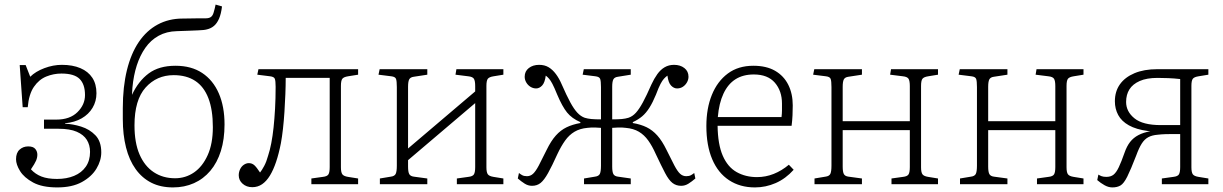

<svg xmlns="http://www.w3.org/2000/svg" viewBox="-20 -804 5339 838"><path d="M230 14Q164 14 124.5 -7.5Q85 -29 67.5 -57.5Q50 -86 50 -109Q50 -137 65.5 -151Q81 -165 103 -165Q125 -165 134 -154Q143 -143 143 -129Q143 -116 137.5 -103Q132 -90 115 -65Q134 -44 161 -33.5Q188 -23 229 -23Q271 -23 303.5 -36.5Q336 -50 354.5 -76.5Q373 -103 373 -141Q373 -171 359 -193.5Q345 -216 315 -229Q285 -242 236 -242H172V-282H226Q285 -282 318 -314.5Q351 -347 351 -389Q351 -436 327.5 -459.5Q304 -483 248 -483Q214 -483 182 -470Q150 -457 128 -425Q106 -393 101 -336H79L66 -520H92L112 -469Q135 -492 173.5 -506.5Q212 -521 250 -521Q297 -521 331 -506.5Q365 -492 383 -464.5Q401 -437 401 -397Q401 -362 384 -333.5Q367 -305 336.5 -287.5Q306 -270 264 -266V-264Q297 -263 334 -251.5Q371 -240 396.5 -213.5Q422 -187 422 -139Q422 -103 401 -68Q380 -33 337.5 -9.5Q295 14 230 14Z M735 14Q681 14 640.5 -6.5Q600 -27 572 -66Q544 -105 530 -160.5Q516 -216 516 -284V-332Q516 -425 534 -498Q552 -571 586 -621Q620 -671 668.5 -697Q717 -723 777 -723Q795 -723 811.5 -723.5Q828 -724 844.5 -724Q861 -724 877 -724Q892 -724 900 -729.5Q908 -735 912 -748Q914 -755 917 -766Q920 -777 921 -784L949 -776Q945 -743 936 -722.5Q927 -702 914 -691Q901 -680 884 -676Q877 -674 867.5 -673Q858 -672 844 -671.5Q830 -671 807.5 -670Q785 -669 752 -668Q707 -667 672.5 -648Q638 -629 614.5 -595.5Q591 -562 577 -518.5Q563 -475 558 -422L556 -390Q584 -450 629 -483.5Q674 -517 746 -517Q815 -517 862.5 -485.5Q910 -454 935 -396.5Q960 -339 960 -261Q960 -196 944 -145Q928 -94 898 -58.5Q868 -23 826.5 -4.5Q785 14 735 14ZM744 -26Q790 -26 827 -51.5Q864 -77 886.5 -127Q909 -177 909 -249Q909 -325 889.5 -375.5Q870 -426 832 -451Q794 -476 738 -476Q664 -476 615.5 -422Q567 -368 567 -257Q567 -181 589 -130Q611 -79 651 -52.5Q691 -26 744 -26Z M1081 13Q1056 13 1039 -2Q1022 -17 1022 -39Q1022 -53 1028 -65.5Q1034 -78 1044.5 -85Q1055 -92 1066 -92Q1080 -92 1090 -83Q1100 -74 1115 -51Q1123 -61 1133 -79.5Q1143 -98 1150 -124Q1158 -148 1164 -179Q1170 -210 1174 -247.5Q1178 -285 1180.5 -329.5Q1183 -374 1183 -425Q1183 -451 1179.5 -460Q1176 -469 1159 -471L1103 -478L1108 -502H1543V-478L1499 -471Q1480 -468 1474 -460Q1468 -452 1468 -429V-74Q1468 -52 1474 -43.5Q1480 -35 1499 -32L1543 -25V0H1339V-25L1389 -32Q1408 -34 1413.5 -43Q1419 -52 1419 -75V-464H1227Q1227 -431 1225.5 -393Q1224 -355 1221.5 -316Q1219 -277 1215 -241.5Q1211 -206 1206 -179Q1197 -133 1185 -97.5Q1173 -62 1158 -37.5Q1143 -13 1124 0Q1105 13 1081 13Z M1638 0V-25L1686 -33Q1702 -35 1707 -45Q1712 -55 1712 -81V-424Q1712 -450 1708.5 -459.5Q1705 -469 1688 -471L1632 -478L1637 -502H1845V-478L1786 -469Q1771 -467 1766 -457.5Q1761 -448 1761 -425V-156L2054 -405V-428Q2054 -451 2048.5 -460Q2043 -469 2024 -471L1968 -478L1972 -502H2177V-478L2134 -471Q2115 -468 2109 -460Q2103 -452 2103 -429V-74Q2103 -52 2109 -43.5Q2115 -35 2134 -32L2177 -25V0H1974V-25L2024 -32Q2043 -34 2048.5 -43Q2054 -52 2054 -75V-354L1761 -105V-77Q1761 -54 1766 -44.5Q1771 -35 1786 -33L1845 -25V0Z M2302 7Q2285 7 2270 -2.5Q2255 -12 2240 -25L2245 -49Q2251 -44 2259 -39.5Q2267 -35 2280 -35Q2295 -35 2306.5 -45.5Q2318 -56 2331.5 -81.5Q2345 -107 2366 -150Q2385 -189 2406 -212.5Q2427 -236 2453 -248.5Q2479 -261 2513 -267V-271Q2476 -287 2455 -313Q2434 -339 2412 -391Q2399 -423 2391 -438Q2383 -453 2376.5 -460.5Q2370 -468 2362 -474Q2358 -443 2346 -430.5Q2334 -418 2320 -418Q2307 -418 2295.5 -425Q2284 -432 2277 -444Q2270 -456 2270 -469Q2270 -493 2288 -507Q2306 -521 2333 -521Q2357 -521 2374.5 -510.5Q2392 -500 2406.5 -480.5Q2421 -461 2432 -435Q2453 -387 2469 -357.5Q2485 -328 2500 -312Q2515 -296 2532 -290Q2545 -286 2561 -284.5Q2577 -283 2603 -283V-424Q2603 -450 2599.5 -459.5Q2596 -469 2579 -471L2523 -478L2528 -502H2733V-478L2677 -469Q2662 -467 2657 -457.5Q2652 -448 2652 -425V-283Q2678 -283 2694 -284.5Q2710 -286 2723 -290Q2741 -296 2755.5 -312Q2770 -328 2786 -357.5Q2802 -387 2823 -435Q2835 -461 2849 -480.5Q2863 -500 2881 -510.5Q2899 -521 2922 -521Q2949 -521 2967 -507Q2985 -493 2985 -469Q2985 -456 2978 -444Q2971 -432 2960 -425Q2949 -418 2935 -418Q2921 -418 2909 -430.5Q2897 -443 2893 -474Q2885 -468 2878 -460.5Q2871 -453 2863 -438Q2855 -423 2843 -391Q2829 -357 2814.5 -334Q2800 -311 2783 -296.5Q2766 -282 2742 -271V-267Q2777 -261 2802.5 -248.5Q2828 -236 2849 -212.5Q2870 -189 2889 -150Q2910 -107 2923.5 -81.5Q2937 -56 2948.5 -45.5Q2960 -35 2975 -35Q2988 -35 2996 -39.5Q3004 -44 3010 -49L3015 -25Q3000 -12 2985 -2.5Q2970 7 2953 7Q2931 7 2915 -5.5Q2899 -18 2883 -48.5Q2867 -79 2842 -132Q2827 -166 2809.5 -190.5Q2792 -215 2768.5 -229Q2745 -243 2711 -246Q2695 -248 2679 -247.5Q2663 -247 2652 -246V-77Q2652 -54 2657 -44.5Q2662 -35 2677 -33L2733 -25V0H2529V-25L2577 -33Q2593 -35 2598 -45Q2603 -55 2603 -81V-246Q2593 -247 2577 -247.5Q2561 -248 2544 -246Q2511 -243 2487.5 -229Q2464 -215 2446.5 -190.5Q2429 -166 2413 -132Q2389 -79 2372 -48.5Q2355 -18 2339.5 -5.5Q2324 7 2302 7Z M3275 14Q3210 14 3162 -17.5Q3114 -49 3088.5 -109Q3063 -169 3063 -254Q3063 -331 3087 -390Q3111 -449 3156.5 -483Q3202 -517 3268 -517Q3325 -517 3363 -495Q3401 -473 3420.5 -434Q3440 -395 3440 -344Q3440 -323 3439 -301Q3438 -279 3435 -255H3112Q3113 -174 3134.5 -124.5Q3156 -75 3195 -53Q3234 -31 3284 -31Q3322 -31 3357 -45Q3392 -59 3423 -85L3444 -63Q3409 -24 3365.5 -5Q3322 14 3275 14ZM3113 -293H3391Q3393 -309 3393 -322Q3393 -335 3393 -352Q3393 -407 3362 -443Q3331 -479 3270 -479Q3223 -479 3190 -458Q3157 -437 3137.5 -395Q3118 -353 3113 -293Z M3535 0V-25L3583 -33Q3599 -35 3604 -45Q3609 -55 3609 -81V-424Q3609 -450 3605.5 -459.5Q3602 -469 3585 -471L3529 -478L3534 -502H3742V-478L3683 -469Q3668 -467 3663 -457.5Q3658 -448 3658 -425V-275H3951V-428Q3951 -451 3945.5 -460Q3940 -469 3921 -471L3865 -478L3869 -502H4074V-478L4031 -471Q4012 -468 4006 -460Q4000 -452 4000 -429V-74Q4000 -52 4006 -43.5Q4012 -35 4031 -32L4074 -25V0H3871V-25L3921 -32Q3940 -34 3945.5 -43Q3951 -52 3951 -75V-236H3658V-77Q3658 -54 3663 -44.5Q3668 -35 3683 -33L3742 -25V0Z M4170 0V-25L4218 -33Q4234 -35 4239 -45Q4244 -55 4244 -81V-424Q4244 -450 4240.5 -459.5Q4237 -469 4220 -471L4164 -478L4169 -502H4377V-478L4318 -469Q4303 -467 4298 -457.5Q4293 -448 4293 -425V-275H4586V-428Q4586 -451 4580.5 -460Q4575 -469 4556 -471L4500 -478L4504 -502H4709V-478L4666 -471Q4647 -468 4641 -460Q4635 -452 4635 -429V-74Q4635 -52 4641 -43.5Q4647 -35 4666 -32L4709 -25V0H4506V-25L4556 -32Q4575 -34 4580.5 -43Q4586 -52 4586 -75V-236H4293V-77Q4293 -54 4298 -44.5Q4303 -35 4318 -33L4377 -25V0Z M4835 14Q4818 14 4801 4.5Q4784 -5 4769 -18L4774 -42Q4780 -38 4788 -35Q4796 -32 4809 -32Q4828 -32 4840 -41.5Q4852 -51 4863 -74Q4874 -97 4888 -137Q4898 -166 4912.5 -184.5Q4927 -203 4949 -214.5Q4971 -226 5001 -231L4991 -232Q4939 -239 4907 -257Q4875 -275 4860.5 -302Q4846 -329 4846 -362Q4846 -405 4868 -436Q4890 -467 4931.5 -484.5Q4973 -502 5031 -502H5254V-478L5211 -471Q5192 -468 5186 -460Q5180 -452 5180 -429V-74Q5180 -52 5186 -43.5Q5192 -35 5211 -32L5254 -25V0H5051V-25L5101 -32Q5120 -34 5125.5 -43Q5131 -52 5131 -75V-219Q5118 -219 5101.5 -219Q5085 -219 5067.5 -218.5Q5050 -218 5033 -216Q5008 -214 4991.5 -205Q4975 -196 4963 -177Q4951 -158 4939 -125Q4915 -63 4900 -33Q4885 -3 4870.5 5.5Q4856 14 4835 14ZM5046 -258H5131V-459Q5104 -462 5078.5 -463Q5053 -464 5032 -464Q4985 -464 4954.5 -450.5Q4924 -437 4909.5 -414Q4895 -391 4895 -359Q4895 -317 4931.5 -287.5Q4968 -258 5046 -258Z"/></svg>

Font: Literata ExtraLight
Style: Regular
Weight: 250
Designer: Latin by Veronika Burian and Jose Scaglione. Greek by Irene Vlachou. Cyrillic by Vera Evstafieva.
Foundry: TypeTogether
Version: Version 3.103;gftools[0.9.29]